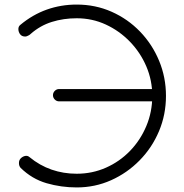

<svg xmlns="http://www.w3.org/2000/svg" viewBox="-20 -811 807 841"><path d="M316 10Q248 10 184 -8.5Q120 -27 70 -76Q66 -81 64.5 -86Q63 -91 63 -97Q63 -110 71.5 -118Q80 -126 90.5 -128Q101 -130 109 -123Q154 -86 206 -68Q258 -50 316 -50Q384 -50 444 -76.5Q504 -103 549.5 -150Q595 -197 621 -259Q647 -321 647 -391Q647 -459 621 -520Q595 -581 549 -628.5Q503 -676 443.5 -703.5Q384 -731 316 -731Q258 -731 207 -715Q156 -699 115 -663Q111 -659 106.5 -656.5Q102 -654 98 -652.5Q94 -651 90 -651Q76 -651 68.5 -660.5Q61 -670 60.5 -682.5Q60 -695 69 -702Q123 -747 185 -769Q247 -791 316 -791Q398 -791 469 -759.5Q540 -728 593.5 -672.5Q647 -617 677 -544.5Q707 -472 707 -391Q707 -309 676.5 -236.5Q646 -164 591.5 -108.5Q537 -53 466.5 -21.5Q396 10 316 10ZM239 -367Q228 -367 220 -375Q212 -383 212 -394Q212 -405 220 -413Q228 -421 239 -421H667V-367Z"/></svg>

Font: ComfortaaLight
Style: Regular
Weight: 300
Designer: Johan Aakerlund
Foundry: Johan Aakerlund
Version: Version 3.104; ttfautohint (v1.8.1.43-b0c9)